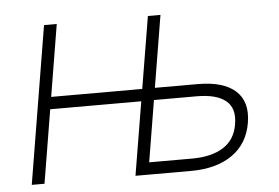

<svg xmlns="http://www.w3.org/2000/svg" viewBox="-44 -602 959 660"><g transform="rotate(-5 436.0 -271.5)"><path d="M430.7 0 437.5 -42H596.7Q664.6 -42 705.3 -68.1Q746.1 -94.2 754.4 -147Q763.7 -201.2 731.7 -227.5Q699.7 -253.9 631.3 -253.9H472.2L479 -295.4H638.7Q726.6 -295.4 768.6 -257.8Q810.5 -220.2 798.8 -148.4Q787.1 -76.7 732.2 -38.3Q677.2 0 589.8 0ZM40 0 129.9 -543.5H173.8L84 0ZM113.8 -253.4 120.6 -295.4H457L450.2 -253.4ZM397.9 0 488.3 -543.5H531.7L441.9 0Z"/></g></svg>

Font: Inter 18pt ExtraLight
Style: Italic
Weight: 250
Italic angle: -9.3988°
Designer: Rasmus Andersson
Foundry: rsms
Version: Version 4.001;git-66647c0bb